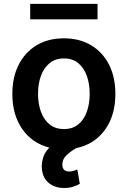

<svg xmlns="http://www.w3.org/2000/svg" viewBox="-20 -747 648 974"><path d="M305.4 206.7Q259.6 206.7 228.9 182.5Q198.2 158.4 192.8 112.9Q191.8 104.4 191.8 95.9Q191.8 76 199.4 51.1Q207 26.3 230.1 1.8Q142.8 -20.6 92.7 -92.7Q42.6 -164.8 42.6 -270.6Q42.6 -355.1 74.8 -418.5Q106.9 -481.9 165.5 -517.2Q224.1 -552.6 304 -552.6Q383.9 -552.6 442.6 -517.2Q501.4 -481.9 533.4 -418.5Q565.3 -355.1 565.3 -270.6Q565.3 -161.2 512.1 -87.9Q458.8 -14.6 366.1 4.6Q336.3 22 316.2 41.7Q296.2 61.4 296.2 87.4Q296.2 122.9 331.3 122.9Q344.8 122.9 355.1 119.3Q365.4 115.8 372.2 112.9L384.9 185.4Q372.2 192.8 352.3 199.8Q332.4 206.7 305.4 206.7ZM304.7 -92.3Q348.4 -92.3 377.3 -116.1Q406.2 -139.9 420.6 -180.6Q435 -221.2 435 -271Q435 -321 420.6 -361.7Q406.2 -402.3 377.3 -426.5Q348.4 -450.6 304.7 -450.6Q260.7 -450.6 231.4 -426.5Q202.1 -402.3 187.5 -361.7Q172.9 -321 172.9 -271Q172.9 -221.2 187.5 -180.6Q202.1 -139.9 231.4 -116.1Q260.7 -92.3 304.7 -92.3ZM474.8 -648.8H133.2V-727.3H474.8Z"/></svg>

Font: Linik Sans SemiBold
Style: Regular
Weight: 600
Designer: Rasmus Andersson (font), Cristiano Sobral (main changes)
Foundry: rsms
Version: Version 3.018;June 1, 2022;FontCreator 14.0.0.2814 64-bit; t